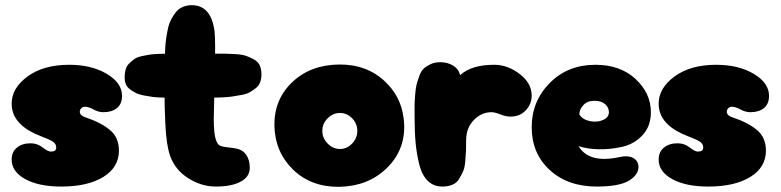

<svg xmlns="http://www.w3.org/2000/svg" viewBox="-20 -720 3013 741"><path d="M217 0Q318 0 378.5 -37Q439 -74 439 -139Q439 -190 403.5 -219Q368 -248 310 -267Q288 -274 288 -289Q288 -297 294 -302.5Q300 -308 308 -308Q322 -308 341 -297.5Q360 -287 379 -287Q412 -287 431.5 -303Q451 -319 451 -350Q451 -400 392 -435Q333 -470 247 -470Q148 -470 86.5 -425Q25 -380 25 -320Q25 -246 115 -204Q126 -199 141 -193Q156 -187 164.5 -183.5Q173 -180 181.5 -175Q190 -170 193.5 -164Q197 -158 197 -150Q197 -135 176 -135Q165 -135 144.5 -151Q124 -167 98 -167Q66 -167 45.5 -150.5Q25 -134 25 -104Q25 -58 77 -29Q129 0 217 0Z M813 0Q874 0 909 -19Q944 -38 944 -72Q944 -102 931 -121.5Q918 -141 895 -146Q882 -149 858.5 -151.5Q835 -154 827 -159Q819 -164 813 -181Q805 -205 805 -262Q805 -267 809 -443Q812 -565 808 -599Q795 -700 720 -700Q701 -700 685 -693Q669 -686 659 -673.5Q649 -661 640.5 -644.5Q632 -628 628 -609Q624 -590 621 -569.5Q618 -549 617.5 -529.5Q617 -510 616 -491.5Q615 -473 616 -458Q616 -448 616 -443V-388Q615 -332 615.5 -310.5Q616 -289 618 -244.5Q620 -200 624.5 -170.5Q629 -141 636 -120Q655 -65 706 -32.5Q757 0 813 0ZM711 -344Q723 -344 751 -343.5Q779 -343 794.5 -343Q810 -343 835.5 -344Q861 -345 876 -347.5Q891 -350 911.5 -353.5Q932 -357 944 -364Q956 -371 967.5 -380Q979 -389 984 -402.5Q989 -416 989 -433Q989 -453 982.5 -467.5Q976 -482 959.5 -491Q943 -500 928 -505Q913 -510 882.5 -511.5Q852 -513 832.5 -513Q813 -513 772.5 -512.5Q732 -512 711 -512Q697 -512 670.5 -512.5Q644 -513 630 -513Q616 -513 592.5 -512Q569 -511 556 -509Q543 -507 525.5 -503Q508 -499 498.5 -492Q489 -485 479 -475.5Q469 -466 465 -452Q461 -438 461 -421Q461 -406 466 -394.5Q471 -383 482 -375Q493 -367 505 -361Q517 -355 535.5 -351.5Q554 -348 569 -346Q584 -344 606 -343.5Q628 -343 642 -343Q656 -343 678.5 -343.5Q701 -344 711 -344Z M1289 1Q1399 -1 1470.5 -69Q1542 -137 1540 -236Q1537 -338 1466.5 -405Q1396 -472 1289 -471Q1179 -470 1108.5 -403.5Q1038 -337 1039 -236Q1041 -134 1110.5 -66Q1180 2 1289 1ZM1339 -166Q1319 -145 1292 -145Q1265 -145 1244.5 -166Q1224 -187 1224 -215Q1224 -243 1244.5 -263.5Q1265 -284 1292 -284Q1319 -284 1339 -263.5Q1359 -243 1359 -215Q1359 -187 1339 -166Z M1687 0Q1710 0 1727 -7.5Q1744 -15 1753.5 -32Q1763 -49 1768.5 -62Q1774 -75 1776 -102Q1778 -129 1778.5 -139.5Q1779 -150 1779 -178Q1779 -226 1808.5 -256.5Q1838 -287 1877 -287Q1890 -287 1911 -278.5Q1932 -270 1950 -270Q1987 -270 2009.5 -294.5Q2032 -319 2032 -351Q2032 -399 1985.5 -434.5Q1939 -470 1888 -470Q1799 -470 1756 -430Q1750 -454 1728.5 -467Q1707 -480 1679 -480Q1658 -480 1642 -472.5Q1626 -465 1615.5 -455.5Q1605 -446 1598 -426Q1591 -406 1587.5 -392.5Q1584 -379 1582 -351.5Q1580 -324 1580 -312Q1580 -300 1580 -271Q1580 -212 1584 -168.5Q1588 -125 1598.5 -84Q1609 -43 1631.5 -21.5Q1654 0 1687 0Z M2283 0Q2371 0 2408.5 -23.5Q2446 -47 2444 -79Q2442 -101 2422.5 -111Q2403 -121 2372 -114Q2253 -88 2213 -156Q2245 -145 2290.5 -144Q2336 -143 2382 -153.5Q2428 -164 2460 -198.5Q2492 -233 2492 -287Q2492 -360 2433 -415Q2374 -470 2278 -470Q2171 -470 2101.5 -399.5Q2032 -329 2032 -229Q2032 -128 2101.5 -64Q2171 0 2283 0ZM2216 -278Q2216 -298 2231.5 -314.5Q2247 -331 2274 -331Q2301 -331 2315.5 -318Q2330 -305 2330 -287Q2330 -267 2307.5 -257Q2285 -247 2257 -252.5Q2229 -258 2216 -278Z M2714 0Q2815 0 2875.5 -37Q2936 -74 2936 -139Q2936 -190 2900.5 -219Q2865 -248 2807 -267Q2785 -274 2785 -289Q2785 -297 2791 -302.5Q2797 -308 2805 -308Q2819 -308 2838 -297.5Q2857 -287 2876 -287Q2909 -287 2928.5 -303Q2948 -319 2948 -350Q2948 -400 2889 -435Q2830 -470 2744 -470Q2645 -470 2583.5 -425Q2522 -380 2522 -320Q2522 -246 2612 -204Q2623 -199 2638 -193Q2653 -187 2661.5 -183.5Q2670 -180 2678.5 -175Q2687 -170 2690.5 -164Q2694 -158 2694 -150Q2694 -135 2673 -135Q2662 -135 2641.5 -151Q2621 -167 2595 -167Q2563 -167 2542.5 -150.5Q2522 -134 2522 -104Q2522 -58 2574 -29Q2626 0 2714 0Z"/></svg>

Font: Cherry Bomb
Style: Regular
Weight: 400
Designer: satsuyako
Foundry: satsuyako
Version: Version 4.0